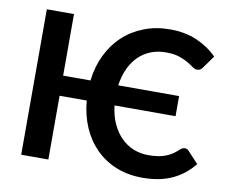

<svg xmlns="http://www.w3.org/2000/svg" viewBox="-80 -832 1116 940"><g transform="rotate(10 478.0 -361.5)"><path d="M937 -104.5Q894.5 -50 832.2 -21Q770 8 684 8Q612 8 553.2 -15.8Q494.5 -39.5 451.5 -82.5Q408.5 -125.5 382.5 -185.2Q356.5 -245 350.5 -317H215.5V0H80.5V-723H215.5V-417H351.5Q359.5 -487 387.8 -545Q416 -603 460.5 -644.2Q505 -685.5 564 -708.2Q623 -731 692.5 -731Q768.5 -731 827.5 -705Q886.5 -679 927.5 -637L882.5 -574.5Q878.5 -568.5 872.2 -564Q866 -559.5 855 -559.5Q844 -559.5 832.2 -568.5Q820.5 -577.5 802.8 -588Q785 -598.5 758.5 -607.5Q732 -616.5 691.5 -616.5Q651.5 -616.5 617.5 -603.2Q583.5 -590 557.2 -564.5Q531 -539 513.5 -501.8Q496 -464.5 489.5 -417H792V-317H488.5Q494.5 -266.5 512.5 -227.2Q530.5 -188 557.5 -161Q584.5 -134 619 -120Q653.5 -106 692.5 -106Q718 -106 738.8 -109Q759.5 -112 777.2 -118.5Q795 -125 810.5 -135.2Q826 -145.5 842 -160.5Q847 -165 852.8 -167.8Q858.5 -170.5 864.5 -170.5Q875.5 -170.5 883.5 -162Z"/></g></svg>

Font: Lato 2
Style: Bold
Weight: 700
Designer: Lukasz Dziedzic with Adam Twardoch and Botio Nikoltchev
Foundry: tyPoland Lukasz Dziedzic
Version: Version 2.015; 2015-08-06; http://www.latofonts.com/